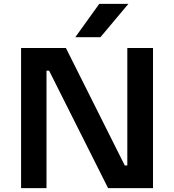

<svg xmlns="http://www.w3.org/2000/svg" viewBox="-20 -980 907 1000"><path d="M502.9 -786.1H372.1L497.1 -960H648.9ZM222.2 0H89.8V-730H323.2L629.9 -118.2H643.1V-730H776.9V0H543L235.8 -611.8H222.2Z"/></svg>

Font: Sora SemiBold
Style: Regular
Weight: 600
Designer: Jonathan Barnbrook, Julián Moncada
Foundry: Barnbrook Fonts
Version: Version 2.000